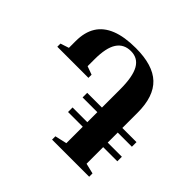

<svg xmlns="http://www.w3.org/2000/svg" viewBox="-175 -958 1165 1165"><g transform="rotate(45 407.5 -376.0)"><path d="M406.5 0V-28.5L483 -46V-187H356.5V-226H483V-312H356.5V-351.5H483V-508Q483 -616.5 454.2 -667.5Q425.5 -718.5 365.5 -718.5Q305 -718.5 274.5 -672Q244 -625.5 244 -527V-467.5L297.5 -448V-421H30.5V-448L85 -466V-524Q85 -600.5 116.5 -651Q148 -701.5 212 -727Q276 -752.5 373.5 -752.5Q520 -752.5 589 -687Q658 -621.5 658 -483V-351.5H779.5V-312H658V-226H779.5V-187H658V-44.5L725 -28.5V0Z"/></g></svg>

Font: Merriweather 120pt ExtraBold
Style: Regular
Weight: 800
Version: Version 2.100